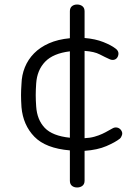

<svg xmlns="http://www.w3.org/2000/svg" viewBox="-20 -719 616 849"><path d="M289 -54Q182 -63 132 -114.5Q82 -166 75 -245Q73 -276 73 -298Q73 -320 75 -348Q76 -387 90 -421.5Q104 -456 130.5 -483Q157 -510 196.5 -527.5Q236 -545 289 -550V-669Q289 -684 298 -691.5Q307 -699 321 -699Q335 -699 344.5 -691.5Q354 -684 354 -669V-551Q402 -547 437 -533Q472 -519 490 -505Q510 -491 501 -469Q496 -458 485.5 -455Q475 -452 463 -458Q445 -466 421 -478.5Q397 -491 354 -494V-108Q378 -109 397.5 -114.5Q417 -120 432 -127Q447 -134 458 -140.5Q469 -147 477 -151Q487 -157 497.5 -155Q508 -153 515 -144Q523 -133 519.5 -122Q516 -111 510 -106Q490 -90 450.5 -73Q411 -56 354 -52V80Q354 95 344.5 102.5Q335 110 321 110Q307 110 298 102.5Q289 95 289 80ZM140 -248Q144 -189 178 -153.5Q212 -118 289 -110V-492Q215 -483 179.5 -446Q144 -409 140 -350Q138 -321 138 -298.5Q138 -276 140 -248Z"/></svg>

Font: Cafe24 Ssurround air
Style: Light
Weight: 300
Designer: Cafe24 thkim, hmlim, mnelim, sdjeong, hskwak & 4IRTF
Foundry: Cafe24
Version: Version 1.001